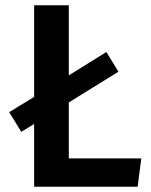

<svg xmlns="http://www.w3.org/2000/svg" viewBox="-20 -711 575 731"><path d="M242 -108H518L504 0H110V-239L61 -209L15 -284L110 -342V-691H242V-424L385 -513L431 -438L242 -321Z"/></svg>

Font: FiraGO Medium
Style: Regular
Weight: 500
Designer: bBox Type
Foundry: bBox Type GmbH
Version: Version 1.001;PS 001.001;hotconv 1.0.88;makeotf.lib2.5.64775